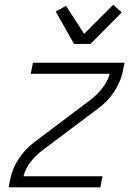

<svg xmlns="http://www.w3.org/2000/svg" viewBox="-20 -797 590 817"><path d="M17 0 23 -33Q28 -56 37 -78.5Q46 -101 60 -122Q74 -143 91.5 -161.5Q109 -180 130 -195L366 -373Q394 -394 416 -422.5Q438 -451 447 -483H111L120 -530H510L503 -497Q499 -474 489.5 -451.5Q480 -429 466.5 -408Q453 -387 435.5 -368.5Q418 -350 397 -335L160 -157Q132 -136 110 -107.5Q88 -79 80 -47H416L407 0ZM295 -610 217 -748 261 -772 338 -653 462 -777 498 -744 365 -610Z"/></svg>

Font: Lode Dark
Style: Italic
Weight: 400
Italic angle: -11°
Monospace: yes
Designer: Belleve Invis
Foundry: Belleve Invis
Version: Version 29.2.0; ttfautohint (v1.8.3)